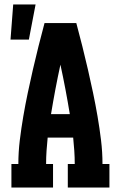

<svg xmlns="http://www.w3.org/2000/svg" viewBox="-20 -838 540 858"><path d="M31 0V-105H62Q62 -158 68.5 -211.5Q75 -265 84 -317.5Q93 -370 104 -422.5Q115 -475 127 -527Q139 -579 152 -631Q165 -683 179 -735H321Q335 -683 348 -631Q361 -579 373 -527Q385 -475 396 -422.5Q407 -370 416 -317.5Q425 -265 431.5 -211.5Q438 -158 438 -105H469V0H283V-105H314Q314 -135 312 -164.5Q310 -194 307 -223H193Q190 -194 188 -164.5Q186 -135 186 -105H217V0ZM208 -328H292Q283 -383 272.5 -438.5Q262 -494 250 -549Q238 -494 227.5 -438.5Q217 -383 208 -328ZM27 -661 39 -818H139L109 -661Z"/></svg>

Font: Iosevka Curly Slab Extrabold
Style: Regular
Weight: 800
Monospace: yes
Designer: Belleve Invis
Foundry: Belleve Invis
Version: Version 22.1.2; ttfautohint (v1.8.4)